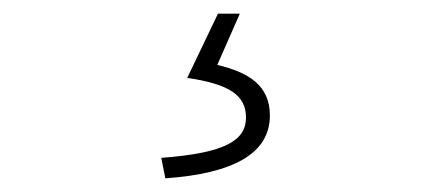

<svg xmlns="http://www.w3.org/2000/svg" viewBox="-20 -22 626 281"><path d="M222 239C321 232 375 203 375 147C375 103 344 84 298 73L331 -2H299L254 92C315 101 340 117 340 150C340 183 311 202 216 209Z"/></svg>

Font: Source Han Sans CN ExtraLight
Style: Regular
Weight: 250
Designer: Ryoko NISHIZUKA (kana & ideographs); Paul D. Hunt (Latin, Greek & Cyrillic); Wenlong ZHANG (bopomofo); Sandoll Communica
Foundry: Adobe Systems Incorporated
Version: Version 1.004;PS 1.004;hotconv 16.6.51;makeotf.lib2.5.65220